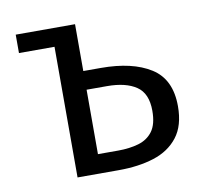

<svg xmlns="http://www.w3.org/2000/svg" viewBox="-65 -612 746 685"><g transform="rotate(-10 307.5 -270.0)"><path d="M248.7 -540V-370.3H312.3Q426.2 -370.3 492.8 -328.2Q559.5 -286.2 559.5 -188.2Q559.5 -117.9 527.4 -76.7Q495.4 -35.4 439.7 -17.7Q384.1 0 312.3 0H162.6V-473.3H33.8V-540ZM322.6 -302.6H248.7V-69.2H322.1Q363.1 -69.2 395.9 -78.7Q428.7 -88.2 447.7 -113.8Q466.7 -139.5 466.7 -188.2Q466.7 -251.3 428.5 -276.9Q390.3 -302.6 322.6 -302.6Z"/></g></svg>

Font: FiraCode Nerd Font Mono
Style: Regular
Weight: 400
Monospace: yes
Designer: Carrois Corporate, Edenspiekermann AG, Nikita Prokopov
Foundry: Carrois Corporate, Edenspiekermann AG, Nikita Prokopov
Version: Version 6.002;Nerd Fonts 3.4.0